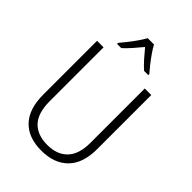

<svg xmlns="http://www.w3.org/2000/svg" viewBox="-273 -1155 1187 1187"><g transform="rotate(45 321.0 -561.5)"><path d="M558 -333Q558 -210 495 -146.5Q432 -83 320 -83Q206 -83 145 -147.5Q84 -212 84 -335V-807H141V-335Q141 -233 187.5 -183.5Q234 -134 322 -134Q407 -134 454 -183.5Q501 -233 501 -331V-807H558ZM349 -1040Q361 -1017 380.5 -989Q400 -961 421 -934.5Q442 -908 458 -890V-881H421Q396 -903 370 -932.5Q344 -962 321 -990Q298 -962 272 -932.5Q246 -903 222 -881H185V-890Q202 -910 223 -936.5Q244 -963 263 -990.5Q282 -1018 294 -1040Z"/></g></svg>

Font: Noto Sans Telugu UI SemiCondensed Light
Style: Regular
Weight: 300
Width: 4
Designer: Jelle Bosma - Monotype Design Team
Foundry: Monotype Imaging Inc.
Version: Version 2.005; ttfautohint (v1.8.4.7-5d5b)